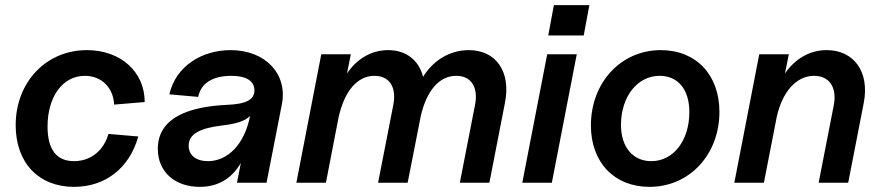

<svg xmlns="http://www.w3.org/2000/svg" viewBox="-20 -711 3430 747"><path d="M268 16C391 16 484 -58 518 -180L402 -190C383 -124 332 -84 268 -84C200 -84 165 -129 165 -219C165 -335 224 -416 310 -416C374 -416 421 -371 424 -304L543 -314C543 -432 449 -516 318 -516C159 -516 41 -391 41 -224C41 -78 130 16 268 16Z M757 16C827 16 881 -15 917 -77L902 0H1017L1077 -307C1099 -423 1013 -516 877 -516C767 -516 664 -455 639 -344L751 -334C763 -393 816 -416 880 -416C937 -416 969 -397 970 -360C970 -323 938 -306 862 -303C716 -296 594 -254 594 -132C594 -40 663 16 757 16ZM789 -84C743 -84 714 -107 714 -144C714 -188 754 -212 845 -223C899 -229 933 -240 953 -260L952 -256C931 -151 867 -84 789 -84Z M1828 -302 1769 0H1884L1945 -313C1968 -432 1910 -516 1804 -516C1731 -516 1666 -477 1626 -412C1610 -476 1561 -516 1490 -516C1425 -516 1368 -482 1330 -425L1345 -500H1230L1133 0H1248L1297 -253C1320 -358 1371 -416 1437 -416C1495 -416 1524 -372 1510 -302L1451 0H1566L1617 -259C1640 -360 1690 -416 1755 -416C1813 -416 1842 -372 1828 -302Z M2012 0H2127L2224 -500H2109ZM2113 -573H2251L2273 -691H2135Z M2507 16C2662 16 2779 -109 2779 -276C2779 -420 2688 -516 2551 -516C2396 -516 2279 -390 2279 -223C2279 -79 2370 16 2507 16ZM2514 -84C2442 -84 2396 -139 2396 -225C2396 -335 2460 -416 2546 -416C2618 -416 2662 -363 2662 -275C2662 -164 2600 -84 2514 -84Z M3224 -302 3165 0H3280L3341 -313C3363 -431 3303 -516 3196 -516C3130 -516 3073 -482 3034 -425L3049 -500H2934L2837 0H2952L3002 -256C3024 -355 3079 -416 3147 -416C3207 -416 3237 -371 3224 -302Z"/></svg>

Font: Uncut Sans Semibold Italic
Style: Regular
Weight: 600
Italic angle: -11°
Designer: Kasper Nordkvist
Foundry: UNCUT.wtf
Version: Version 1.304;Glyphs 3.2 (3246)